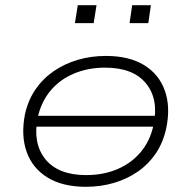

<svg xmlns="http://www.w3.org/2000/svg" viewBox="-20 -710 735 738"><path d="M310 8Q221 8 163 -27.5Q105 -63 82.5 -126Q60 -189 76 -271Q88 -325 116.5 -366.5Q145 -408 186.5 -436.5Q228 -465 279 -480Q330 -495 387 -495Q476 -495 533.5 -460Q591 -425 613.5 -362Q636 -299 619 -217Q607 -162 579 -120.5Q551 -79 510 -50.5Q469 -22 418 -7Q367 8 310 8ZM311 -37Q377 -37 430.5 -59.5Q484 -82 520.5 -125Q557 -168 570 -229Q591 -328 541.5 -389Q492 -450 384 -450Q319 -450 265 -427.5Q211 -405 175 -362.5Q139 -320 125 -259Q105 -159 154.5 -98Q204 -37 311 -37ZM103 -223 109 -265H593L586 -223ZM478 -621 488 -690H560L550 -621ZM268 -621 279 -690H351L340 -621Z"/></svg>

Font: Nunito Sans 10pt Expanded ExtraLight
Style: Italic
Weight: 250
Width: 7
Italic angle: -9°
Designer: Vernon Adams
Foundry: Vernon Adams
Version: Version 3.101;gftools[0.9.27]